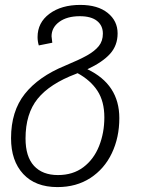

<svg xmlns="http://www.w3.org/2000/svg" viewBox="-20 -555 595 782"><path d="M466 -74Q466 5 435.5 69Q405 133 348 170Q291 207 214 207Q124 207 74.5 153.5Q25 100 25 8Q25 -102 81 -172.5Q137 -243 244 -287Q304 -312 335 -329.5Q366 -347 382.5 -367.5Q399 -388 399 -418Q399 -451 375 -470Q351 -489 305 -489Q253 -489 221.5 -466Q190 -443 190 -407Q190 -402 193 -381L138 -370Q133 -387 133 -404Q133 -463 181.5 -499Q230 -535 307 -535Q378 -535 418.5 -502.5Q459 -470 459 -419Q459 -370 428.5 -336Q398 -302 336 -273Q466 -211 466 -74ZM405 -77Q405 -142 377 -185Q349 -228 296 -257L289 -254Q183 -214 133.5 -153Q84 -92 84 9Q84 83 118.5 120.5Q153 158 216 158Q277 158 319.5 126Q362 94 383.5 40Q405 -14 405 -77Z"/></svg>

Font: FiraGO Light
Style: Italic
Weight: 300
Italic angle: -8°
Designer: bBox Type GmbH
Foundry: bBox Type GmbH
Version: Version 1.001